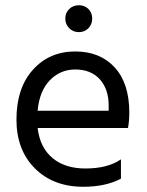

<svg xmlns="http://www.w3.org/2000/svg" viewBox="-20 -710 562 735"><path d="M443 -26Q384 5 299 5Q184 5 113.5 -65.5Q43 -136 43 -252Q43 -373 106 -443Q169 -513 268 -513Q363 -513 419 -452Q475 -391 475 -279Q475 -247 470 -220H124Q133 -145 181 -105Q229 -65 307 -65Q392 -65 443 -100ZM268 -444Q211 -444 171 -403Q131 -362 124 -286H396V-306Q396 -369 362 -406.5Q328 -444 268 -444ZM318.5 -675.5Q333 -661 333 -639Q333 -617 318.5 -602Q304 -587 282 -587Q260 -587 245 -602Q230 -617 230 -639Q230 -661 245 -675.5Q260 -690 282 -690Q304 -690 318.5 -675.5Z"/></svg>

Font: Hind Madurai
Style: Regular
Weight: 400
Designer: Jyotish Sonowal
Foundry: Indian Type Foundry
Version: Version 1.001;PS 1.0;hotconv 1.0.86;makeotf.lib2.5.63406; tt